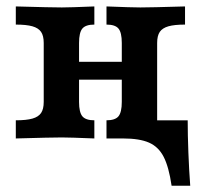

<svg xmlns="http://www.w3.org/2000/svg" viewBox="-20 -437 634 606"><path d="M364.4 -115.3V-301.4Q364.4 -334.4 353.9 -346.9Q343.5 -359.4 316.1 -359.4V-416.7Q397.3 -413.5 423.2 -413.5Q454.5 -413.5 564 -416.7V-359.4Q530.6 -359.4 511.6 -354Q492.7 -348.6 484.3 -336.4Q476 -324.1 476 -301.4V0H316.1V-57.3Q343.5 -57.3 353.9 -69.9Q364.4 -82.6 364.4 -115.3ZM118 -115.4V-301.4Q118 -324.1 109.6 -336.4Q101.3 -348.6 82.3 -354Q63.3 -359.4 29.9 -359.4V-416.7Q142.8 -413.5 175.1 -413.5Q200.3 -413.5 277.8 -416.7V-359.4Q250.5 -359.4 240 -346.9Q229.5 -334.4 229.5 -301.4V-115.3Q229.5 -82.6 240 -69.9Q250.5 -57.3 277.8 -57.3V0Q200.3 -3.2 175.1 -3.2Q142.8 -3.2 29.9 0V-57.3Q63.3 -57.3 82.3 -62.7Q101.3 -68.1 109.6 -80.3Q118 -92.6 118 -115.4ZM185.6 -241.9H408.4V-185.5H185.6ZM368.2 0 440.5 -57.3H572.4Q572.4 -12 574.6 44.9Q576.8 101.7 580.4 149.2H521.6Q512.9 89.6 496.5 57.9Q480.2 26.2 450.2 13.1Q420.3 0 368.2 0Z"/></svg>

Font: Playfair Micro SmCond SmLight
Style: Regular
Weight: 360
Width: 4
Designer: Claus Eggers Sørensen
Foundry: Claus Eggers Sørensen
Version: Version 2.100;Glyphs 3.2 (3219)